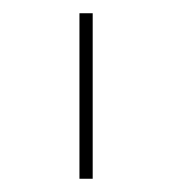

<svg xmlns="http://www.w3.org/2000/svg" viewBox="-20 -760 260 290"><path d="M120 -490H100V-740H120Z"/></svg>

Font: IBM Plex Sans Thin
Style: Regular
Weight: 100
Designer: Mike Abbink, Paul van der Laan, Pieter van Rosmalen
Foundry: Bold Monday
Version: Version 3.0